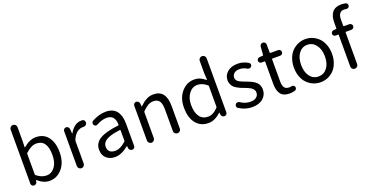

<svg xmlns="http://www.w3.org/2000/svg" viewBox="-29 -1590 4618 2383"><g transform="rotate(-20 2280.5 -398.5)"><path d="M331.1 12.7Q252 12.7 176.8 -54.7Q175.8 -55.7 174.3 -55.7Q172.9 -55.7 172.9 -54.7L169.9 -36.1Q168 -20.5 156.2 -10.3Q144.5 0 128.9 0Q113.3 0 102.5 -10.7Q91.8 -21.5 91.8 -36.1V-751Q91.8 -769.5 105.5 -782.7Q119.1 -795.9 137.7 -795.9Q156.2 -795.9 169.4 -782.7Q182.6 -769.5 182.6 -751V-578.1L180.7 -487.3Q179.7 -485.4 181.6 -484.4Q183.6 -483.4 185.5 -484.4Q270.5 -556.6 349.6 -556.6Q454.1 -556.6 510.7 -482.4Q567.4 -408.2 567.4 -281.2Q567.4 -146.5 498.5 -66.9Q429.7 12.7 331.1 12.7ZM316.4 -63.5Q384.8 -63.5 428.2 -121.6Q471.7 -179.7 471.7 -279.3Q471.7 -480.5 329.1 -480.5Q264.6 -480.5 188.5 -410.2Q182.6 -405.3 182.6 -397.5V-127Q182.6 -120.1 188.5 -115.2Q252 -63.5 316.4 -63.5Z M709 -45.9V-505.9Q709 -521.5 720.2 -532.2Q731.4 -543 747.1 -543Q762.7 -543 774.4 -532.2Q786.1 -521.5 787.1 -505.9L792 -445.3Q792 -444.3 793.5 -444.3Q794.9 -444.3 795.9 -445.3Q825.2 -498 864.7 -527.3Q904.3 -556.6 949.2 -556.6Q960 -556.6 967.8 -556.6Q985.4 -554.7 994.1 -539.1Q1000 -528.3 1000 -516.6Q1000 -510.7 999 -504.9Q995.1 -489.3 981.4 -481.4Q968.8 -473.6 954.1 -473.6Q952.1 -473.6 950.2 -473.6Q944.3 -473.6 937.5 -473.6Q900.4 -473.6 864.3 -445.3Q828.1 -417 802.7 -355.5Q799.8 -349.6 799.8 -341.8V-45.9Q799.8 -26.4 786.6 -13.2Q773.4 0 754.9 0Q736.3 0 722.7 -13.2Q709 -26.4 709 -45.9Z M1196.3 12.7Q1126 12.7 1081.5 -28.3Q1037.1 -69.3 1037.1 -140.6Q1037.1 -227.5 1115.2 -275.4Q1193.4 -323.2 1364.3 -342.8Q1371.1 -343.8 1371.1 -351.6Q1368.2 -481.4 1259.8 -481.4Q1196.3 -481.4 1127 -442.4Q1114.3 -434.6 1100.1 -438Q1085.9 -441.4 1078.1 -454.1Q1071.3 -467.8 1074.7 -482.4Q1078.1 -497.1 1091.8 -504.9Q1186.5 -556.6 1274.4 -556.6Q1370.1 -556.6 1416.5 -497.6Q1462.9 -438.5 1462.9 -334V-37.1Q1462.9 -21.5 1451.7 -10.7Q1440.4 0 1424.8 0Q1409.2 0 1397 -10.7Q1384.8 -21.5 1382.8 -37.1L1379.9 -63.5Q1379.9 -65.4 1378.4 -65.4Q1377 -65.4 1375 -64.5Q1281.2 12.7 1196.3 12.7ZM1222.7 -59.6Q1259.8 -59.6 1293 -76.2Q1326.2 -92.8 1366.2 -127Q1371.1 -131.8 1371.1 -139.6V-276.4Q1371.1 -283.2 1366.2 -283.2Q1365.2 -283.2 1364.3 -283.2Q1235.4 -266.6 1181.2 -233.9Q1127 -201.2 1127 -147.5Q1127 -102.5 1152.8 -81.1Q1178.7 -59.6 1222.7 -59.6Z M1634.8 -45.9V-505.9Q1634.8 -521.5 1646 -532.2Q1657.2 -543 1672.9 -543Q1688.5 -543 1700.2 -532.2Q1711.9 -521.5 1713.9 -505.9L1717.8 -466.8Q1717.8 -464.8 1719.2 -464.8Q1720.7 -464.8 1721.7 -465.8Q1766.6 -509.8 1809.6 -533.2Q1852.5 -556.6 1903.3 -556.6Q2069.3 -556.6 2069.3 -343.8V-45.9Q2069.3 -26.4 2055.7 -13.2Q2042 0 2023.4 0Q2004.9 0 1991.2 -13.2Q1977.5 -26.4 1977.5 -45.9V-332Q1977.5 -408.2 1953.1 -442.4Q1928.7 -476.6 1875 -476.6Q1835.9 -476.6 1804.7 -458.5Q1773.4 -440.4 1731.4 -399.4Q1725.6 -393.6 1725.6 -386.7V-45.9Q1725.6 -26.4 1712.4 -13.2Q1699.2 0 1680.7 0Q1662.1 0 1648.4 -13.2Q1634.8 -26.4 1634.8 -45.9Z M2430.7 12.7Q2327.1 12.7 2266.6 -62Q2206.1 -136.7 2206.1 -271.5Q2206.1 -398.4 2275.4 -477.5Q2344.7 -556.6 2441.4 -556.6Q2484.4 -556.6 2518.1 -542.5Q2551.8 -528.3 2588.9 -498Q2590.8 -496.1 2592.3 -497.1Q2593.8 -498 2593.8 -500L2588.9 -586.9V-751Q2588.9 -769.5 2602.5 -782.7Q2616.2 -795.9 2634.8 -795.9Q2653.3 -795.9 2667 -782.7Q2680.7 -769.5 2680.7 -751V-37.1Q2680.7 -21.5 2669.4 -10.7Q2658.2 0 2643.6 0Q2627 0 2615.2 -10.3Q2603.5 -20.5 2601.6 -37.1L2597.7 -63.5Q2597.7 -64.5 2596.7 -64.5Q2595.7 -64.5 2594.7 -63.5Q2515.6 12.7 2430.7 12.7ZM2450.2 -63.5Q2519.5 -63.5 2584 -132.8Q2588.9 -137.7 2588.9 -145.5V-416Q2588.9 -422.9 2584 -427.7Q2522.5 -480.5 2457 -480.5Q2390.6 -480.5 2345.7 -421.9Q2300.8 -363.3 2300.8 -272.5Q2300.8 -172.9 2339.8 -118.2Q2378.9 -63.5 2450.2 -63.5Z M3006.8 12.7Q2916 12.7 2834 -40Q2820.3 -47.9 2818.4 -63.5Q2818.4 -66.4 2818.4 -69.3Q2818.4 -82 2826.2 -91.8Q2835 -104.5 2850.6 -106.4Q2866.2 -108.4 2878.9 -99.6Q2941.4 -57.6 3009.8 -57.6Q3061.5 -57.6 3088.9 -81.5Q3116.2 -105.5 3116.2 -142.6Q3116.2 -159.2 3108.4 -172.9Q3100.6 -186.5 3090.8 -196.3Q3081.1 -206.1 3061.5 -216.3Q3042 -226.6 3029.3 -231.9Q3016.6 -237.3 2992.2 -246.1Q2964.8 -255.9 2945.8 -264.2Q2926.8 -272.5 2902.8 -286.6Q2878.9 -300.8 2864.7 -315.9Q2850.6 -331.1 2840.3 -354Q2830.1 -377 2830.1 -403.3Q2830.1 -469.7 2880.9 -513.2Q2931.6 -556.6 3017.6 -556.6Q3088.9 -556.6 3156.2 -516.6Q3168.9 -508.8 3171.4 -493.7Q3173.8 -478.5 3164.1 -466.8Q3155.3 -454.1 3140.1 -451.7Q3125 -449.2 3112.3 -457Q3065.4 -485.4 3017.6 -485.4Q2968.8 -485.4 2943.8 -462.9Q2918.9 -440.4 2918.9 -407.2Q2918.9 -392.6 2925.3 -380.4Q2931.6 -368.2 2939.9 -360.4Q2948.2 -352.5 2965.3 -343.8Q2982.4 -335 2994.1 -330.1Q3005.9 -325.2 3028.3 -316.4Q3035.2 -314.5 3038.1 -313.5Q3062.5 -303.7 3073.2 -299.3Q3084 -294.9 3105.5 -285.2Q3127 -275.4 3137.7 -267.6Q3148.4 -259.8 3163.6 -246.6Q3178.7 -233.4 3186 -220.2Q3193.4 -207 3198.7 -188.5Q3204.1 -169.9 3204.1 -148.4Q3204.1 -79.1 3151.4 -33.2Q3098.6 12.7 3006.8 12.7Z M3502.9 12.7Q3419.9 12.7 3384.3 -34.2Q3348.6 -81.1 3348.6 -168V-461.9Q3348.6 -468.8 3340.8 -468.8H3301.8Q3287.1 -468.8 3277.3 -479Q3267.6 -489.3 3267.6 -503.9Q3267.6 -517.6 3277.3 -528.3Q3287.1 -539.1 3301.8 -540L3344.7 -543Q3352.5 -543 3352.5 -550.8L3360.4 -657.2Q3361.3 -672.9 3373 -684.1Q3384.8 -695.3 3401.4 -695.3Q3417 -695.3 3428.2 -684.1Q3439.5 -672.9 3439.5 -657.2V-550.8Q3439.5 -543 3446.3 -543H3548.8Q3564.5 -543 3575.2 -532.2Q3585.9 -521.5 3585.9 -505.9Q3585.9 -490.2 3575.2 -479.5Q3564.5 -468.8 3548.8 -468.8H3446.3Q3439.5 -468.8 3439.5 -461.9V-166Q3439.5 -113.3 3458.5 -86.9Q3477.5 -60.5 3523.4 -60.5Q3535.2 -60.5 3551.8 -64.5Q3565.4 -67.4 3578.1 -61Q3590.8 -54.7 3593.8 -41Q3595.7 -36.1 3595.7 -31.2Q3595.7 -22.5 3590.8 -13.7Q3584 -1 3569.3 2.9Q3531.2 12.7 3502.9 12.7Z M3658.2 -271.5Q3658.2 -336.9 3678.7 -391.6Q3699.2 -446.3 3734.4 -481.9Q3769.5 -517.6 3814.9 -537.1Q3860.4 -556.6 3910.6 -556.6Q3960.9 -556.6 4006.3 -537.1Q4051.8 -517.6 4086.4 -481.9Q4121.1 -446.3 4141.6 -391.6Q4162.1 -336.9 4162.1 -271.5Q4162.1 -205.1 4141.6 -150.9Q4121.1 -96.7 4086.4 -61Q4051.8 -25.4 4006.3 -6.3Q3960.9 12.7 3910.6 12.7Q3860.4 12.7 3814.9 -6.3Q3769.5 -25.4 3734.4 -61Q3699.2 -96.7 3678.7 -150.9Q3658.2 -205.1 3658.2 -271.5ZM4068.4 -271.5Q4068.4 -364.3 4024.4 -422.9Q3980.5 -481.4 3910.2 -481.4Q3839.8 -481.4 3796.9 -423.3Q3753.9 -365.2 3753.9 -271.5Q3753.9 -177.7 3796.9 -120.6Q3839.8 -63.5 3910.6 -63.5Q3981.4 -63.5 4024.9 -120.6Q4068.4 -177.7 4068.4 -271.5Z M4535.2 -801.8Q4549.8 -798.8 4556.6 -785.2Q4560.5 -776.4 4560.5 -767.6Q4560.5 -762.7 4558.6 -756.8Q4554.7 -743.2 4542 -736.8Q4529.3 -730.5 4514.6 -733.4Q4501 -736.3 4488.3 -736.3Q4411.1 -736.3 4411.1 -628.9V-550.8Q4411.1 -543 4418 -543H4489.3Q4503.9 -543 4515.1 -532.2Q4526.4 -521.5 4526.4 -505.9Q4526.4 -490.2 4515.1 -479.5Q4503.9 -468.8 4489.3 -468.8H4418Q4411.1 -468.8 4411.1 -461.9V-45.9Q4411.1 -26.4 4397.5 -13.2Q4383.8 0 4365.2 0Q4346.7 0 4333.5 -13.2Q4320.3 -26.4 4320.3 -45.9V-461.9Q4320.3 -468.8 4312.5 -468.8H4280.3Q4265.6 -468.8 4255.9 -479Q4246.1 -489.3 4246.1 -503.9Q4246.1 -517.6 4255.9 -528.3Q4265.6 -539.1 4280.3 -540L4312.5 -543Q4320.3 -543 4320.3 -550.8V-629.9Q4320.3 -714.8 4359.4 -761.7Q4398.4 -808.6 4477.5 -808.6Q4506.8 -808.6 4535.2 -801.8Z"/></g></svg>

Font: Gen Jyuu Gothic Regular
Style: Regular
Weight: 400
Designer: [Source Han Sans]
Ryoko NISHIZUKA  (kana & ideographs); Paul D. Hunt (Latin, Greek & Cyrillic); Wenlong ZHANG  (bopomofo
Version: Version 1.002.20150607